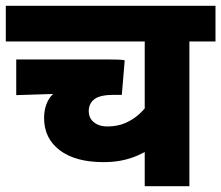

<svg xmlns="http://www.w3.org/2000/svg" viewBox="-20 -642 763 662"><path d="M723 -499H633V0H479V-178L508 -134Q482 -118 456 -106.5Q430 -95 401 -89Q372 -83 337 -83Q240 -83 186 -124Q132 -165 132 -235Q132 -261 140 -282.5Q148 -304 163 -318L36 -314V-437H352Q369 -437 386 -436.5Q403 -436 410 -434L400 -315H373Q325 -315 305.5 -300Q286 -285 286 -259Q286 -243 293.5 -231.5Q301 -220 315.5 -213Q330 -206 350 -206Q385 -206 412.5 -218Q440 -230 461 -249.5Q482 -269 498 -292L479 -248V-499H0V-622H723Z"/></svg>

Font: Noto Sans Devanagari ExtraBold
Style: Regular
Weight: 800
Version: Version 2.003